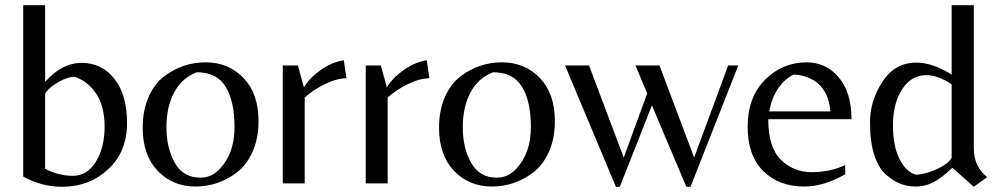

<svg xmlns="http://www.w3.org/2000/svg" viewBox="-20 -703 3829 736"><path d="M153 -389Q217 -462 293.5 -462Q370 -462 418.5 -401Q467 -340 467 -230.5Q467 -121 394.5 -54Q322 13 218 13Q140 13 69 -26V-683H153ZM153 -342V-56Q204 -29 259 -29Q314 -29 347.5 -83Q381 -137 381 -217Q381 -297 348 -345Q315 -393 265 -409Q238 -407 210.5 -392Q183 -377 168 -362.5Q153 -348 153 -342Z M971 -239Q971 -172 948 -121Q925 -70 888 -42Q817 12 729.5 12Q642 12 584.5 -48Q527 -108 527 -213Q527 -280 549.5 -331Q572 -382 609 -410Q680 -464 768 -464Q856 -464 913.5 -404Q971 -344 971 -239ZM748 -22Q792 -22 823 -56Q879 -116 879 -215.5Q879 -315 845 -370.5Q811 -426 734 -426Q677 -404 647.5 -348.5Q618 -293 618 -214.5Q618 -136 650 -79Q682 -22 748 -22Z M1148 0H1064V-452H1122L1145 -368Q1165 -403 1208.5 -434Q1252 -465 1298 -472L1308 -403Q1271 -403 1224.5 -380Q1178 -357 1148 -329Z M1466 0H1382V-452H1440L1463 -368Q1483 -403 1526.5 -434Q1570 -465 1616 -472L1626 -403Q1589 -403 1542.5 -380Q1496 -357 1466 -329Z M2107 -239Q2107 -172 2084 -121Q2061 -70 2024 -42Q1953 12 1865.5 12Q1778 12 1720.5 -48Q1663 -108 1663 -213Q1663 -280 1685.5 -331Q1708 -382 1745 -410Q1816 -464 1904 -464Q1992 -464 2049.5 -404Q2107 -344 2107 -239ZM1884 -22Q1928 -22 1959 -56Q2015 -116 2015 -215.5Q2015 -315 1981 -370.5Q1947 -426 1870 -426Q1813 -404 1783.5 -348.5Q1754 -293 1754 -214.5Q1754 -136 1786 -79Q1818 -22 1884 -22Z M2238 -452 2371 -99 2461 -345 2416 -452H2508L2641 -99L2771 -452H2810L2627 13H2611L2479 -299L2356 13H2341L2146 -452Z M2925 -246Q2925 -138 2973.5 -90.5Q3022 -43 3091.5 -43Q3161 -43 3220 -70V-35Q3138 12 3063 12Q2966 12 2906 -47Q2846 -106 2846 -218Q2846 -330 2912.5 -397Q2979 -464 3073 -464Q3146 -464 3195 -406.5Q3244 -349 3244 -246ZM3022 -417Q2987 -400 2962 -362.5Q2937 -325 2929 -276H3163Q3160 -318 3143.5 -348Q3127 -378 3104 -392Q3063 -417 3022 -417Z M3713 -134Q3713 -65 3764 -24L3713 13L3631 -60Q3591 -22 3559 -5Q3527 12 3493 12Q3459 12 3433 2Q3407 -8 3378.5 -31.5Q3350 -55 3332.5 -105.5Q3315 -156 3315 -236Q3315 -316 3362.5 -389.5Q3410 -463 3493 -463Q3555 -463 3628 -417V-683H3713ZM3628 -101V-380Q3575 -415 3531 -415Q3473 -415 3438 -360.5Q3403 -306 3403 -224Q3403 -142 3428.5 -92.5Q3454 -43 3492 -33Q3527 -36 3560.5 -50Q3594 -64 3611 -78.5Q3628 -93 3628 -101Z"/></svg>

Font: Belleza
Style: Regular
Weight: 400
Designer: Eduardo Rodriguez Tunni
Foundry: Eduardo Rodriguez Tunni
Version: Version 1.001